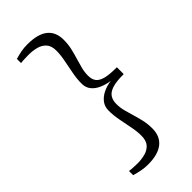

<svg xmlns="http://www.w3.org/2000/svg" viewBox="-291 -864 1059 1059"><g transform="rotate(-45 239.0 -334.0)"><path d="M175 136Q149.5 136 125 131.2Q100.5 126.5 75 119V86.5Q78.5 87.5 92 88.5Q105.5 89.5 119.8 90Q134 90.5 138.5 90.5Q168.5 90.5 197 83.2Q225.5 76 243.5 56Q261.5 36 261.5 -3Q261.5 -35.5 253.8 -74.2Q246 -113 238.5 -153Q231 -193 231 -229Q231 -259.5 248 -281.8Q265 -304 293.2 -317.8Q321.5 -331.5 355 -336Q321.5 -341 293.2 -353.5Q265 -366 248 -387Q231 -408 231 -439Q231 -475 238.5 -515.2Q246 -555.5 253.8 -594.5Q261.5 -633.5 261.5 -666Q261.5 -704 243.2 -724Q225 -744 196.5 -751.2Q168 -758.5 138.5 -758.5Q135 -758.5 120.8 -758.2Q106.5 -758 92.5 -757.2Q78.5 -756.5 75 -755.5V-788Q102 -795.5 124.2 -799.8Q146.5 -804 172.5 -804Q253.5 -804 293 -772.5Q332.5 -741 332.5 -680Q332.5 -645 325.5 -614.5Q318.5 -584 309.8 -555.8Q301 -527.5 294 -500Q287 -472.5 287 -444Q287 -417 299.5 -399.5Q312 -382 343.5 -373.5Q375 -365 432.5 -365.5V-312Q375 -312.5 343.5 -302.2Q312 -292 299.5 -272.2Q287 -252.5 287 -225Q287 -196.5 294 -169Q301 -141.5 309.8 -113.2Q318.5 -85 325.5 -54.2Q332.5 -23.5 332.5 12Q332.5 72 292.8 104Q253 136 175 136Z"/></g></svg>

Font: Merriweather 72pt Light
Style: Regular
Weight: 300
Version: Version 2.100